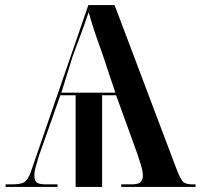

<svg xmlns="http://www.w3.org/2000/svg" viewBox="-20 -734 804 754"><path d="M2 0H206V-10H161Q132 -10 123.5 -18Q115 -26 115 -45Q115 -62 122.5 -87Q130 -112 135 -128L217 -360H277V0H381V-360H436L520 -128Q524 -116 532.5 -89Q541 -62 541 -44Q541 -29 532.5 -19.5Q524 -10 496 -10H456V0H748V-10H733Q707 -10 696.5 -23Q686 -36 671 -76L430 -714H327L99 -53Q89 -28 76 -19Q63 -10 26 -10H2ZM221 -370 265 -512Q284 -564 297.5 -599.5Q311 -635 328 -686Q342 -637 355.5 -597.5Q369 -558 383 -520L433 -370Z"/></svg>

Font: Noto Serif Display Semi
Style: Regular
Weight: 600
Designer: Monotype Design Team
Foundry: Monotype Imaging Inc.
Version: Version 1.900